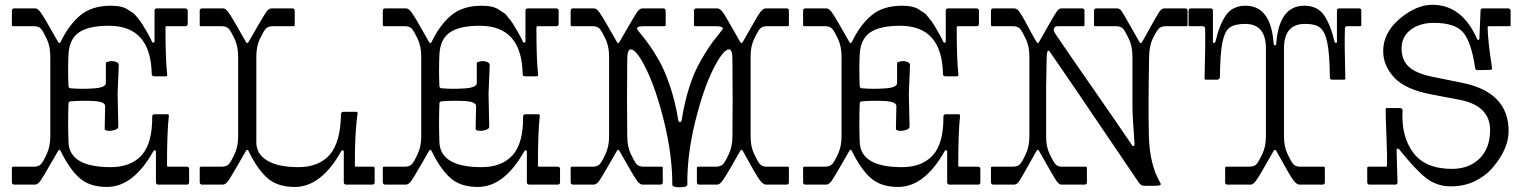

<svg xmlns="http://www.w3.org/2000/svg" viewBox="-20 -774 6373 805"><path d="M616.2 -463.9Q612.3 -666 436.5 -666Q351.1 -666 310.5 -637.7Q270 -609.4 267.1 -544.9Q264.2 -480.5 267.1 -414.1Q267.1 -404.3 276.9 -403.8Q322.3 -399.9 373 -403.3Q423.8 -406.7 423.8 -425.8V-509.8Q423.8 -513.7 437.5 -516.6Q451.2 -519.5 464.8 -515.1Q478.5 -511.2 478 -500L473.1 -381.8L476.1 -242.2Q476.1 -234.4 461.9 -229.5Q448.2 -224.6 433.6 -225.6Q418.9 -227.1 418.9 -233.9L420.9 -329.1Q420.9 -348.1 370.6 -350.6Q320.3 -353 276.9 -349.1Q267.1 -349.1 267.1 -338.9Q264.2 -257.8 267.1 -178.2Q271 -73.2 443.8 -73.2Q528.8 -73.2 574.2 -123.5Q619.1 -173.8 618.2 -285.2Q618.2 -294.9 627.9 -294.9H682.1Q688 -294.9 688 -289.1Q680.2 -220.2 680.2 -80.1Q680.2 -75.2 685.1 -75.2H763.2Q772.9 -75.2 772.9 -64.9V-9.8Q772.9 0 763.2 0H644Q634.3 0 633.8 -9.8V-139.2Q633.8 -143.1 629.9 -144Q626 -145 623 -140.1Q539.1 9.8 428.2 9.8Q354 9.8 311.5 -29.3Q269 -68.4 233.9 -142.1Q229 -149.9 224.1 -142.1Q212.9 -123 186.5 -77.1Q160.2 -31.2 149.4 -15.6Q137.7 0 127 0H40Q30.3 0 29.8 -9.8V-69.8Q29.8 -74.7 35.2 -75.2H122.1Q142.1 -75.2 151.9 -85.9Q161.6 -96.7 176.3 -128.9Q190.9 -160.2 190.9 -202.1V-537.1Q190.9 -579.1 176.3 -610.4Q161.6 -641.6 151.9 -653.3Q142.1 -664.1 122.1 -664.1H35.2Q30.3 -664.1 29.8 -668.9V-729Q29.8 -738.8 40 -738.8H127Q137.7 -739.3 149.4 -723.6Q161.1 -708 187 -662.1Q212.9 -616.2 224.1 -597.2Q229 -589.4 233.9 -597.2Q268.1 -668.9 316.4 -709.5Q364.7 -750 444.8 -750Q495.6 -750 519.5 -731.4Q531.2 -723.1 537.6 -719.7Q543.9 -716.3 553.7 -703.1Q563.5 -689.9 567.4 -686Q573.7 -678.7 594.2 -643.1Q614.3 -607.9 617.2 -599.1Q620.1 -594.2 624 -595.2Q627.9 -596.2 627.9 -600.1V-729Q627.9 -738.8 638.2 -738.8H756.8Q766.6 -738.8 767.1 -729V-673.8Q767.1 -664.1 756.8 -664.1H679.2Q674.3 -664.1 673.8 -659.2Q673.8 -519 681.2 -460Q681.2 -454.1 674.8 -454.1H626Q616.2 -454.1 616.2 -463.9Z M1118.7 -738.8H1205.6Q1215.3 -738.8 1215.8 -729V-668.9Q1215.8 -664.1 1210.4 -664.1H1123.5Q1103.5 -664.1 1093.8 -652.8Q1084 -641.6 1069.3 -610.4Q1054.7 -579.1 1054.7 -537.1V-178.2Q1054.7 -127.9 1100.6 -100.6Q1146.5 -73.2 1231.4 -73.2Q1316.4 -73.2 1362.3 -125Q1407.7 -176.8 1409.7 -294.9Q1409.7 -304.7 1419.4 -305.2H1473.6Q1479.5 -305.2 1479.5 -298.8Q1467.3 -219.7 1467.8 -80.1Q1467.8 -75.2 1472.7 -75.2H1545.4Q1550.3 -75.2 1550.8 -69.8V-9.8Q1550.8 0 1540.5 0H1431.6Q1421.9 0 1421.4 -9.8V-139.2Q1421.4 -143.1 1417.5 -144Q1413.6 -145 1410.6 -140.1Q1326.7 9.8 1215.8 9.8Q1141.6 9.8 1099.1 -29.3Q1056.6 -68.4 1021.5 -142.1Q1016.6 -149.9 1011.7 -142.1Q1000.5 -123 974.1 -77.1Q947.8 -31.2 937 -15.6Q925.3 0 914.6 0H827.6Q817.9 0 817.4 -9.8V-69.8Q817.4 -74.7 822.8 -75.2H909.7Q929.7 -75.2 939.5 -85.9Q949.2 -96.7 963.9 -128.9Q978.5 -160.2 978.5 -202.1V-537.1Q978.5 -579.1 963.9 -610.4Q949.2 -641.6 939.5 -653.3Q929.7 -664.1 909.7 -664.1H822.8Q817.9 -664.1 817.4 -668.9V-729Q817.4 -738.8 827.6 -738.8H914.6Q925.3 -739.3 937 -723.6Q948.7 -708 974.6 -662.1Q1000.5 -616.2 1011.7 -597.2Q1016.6 -589.4 1021.5 -597.2Q1032.7 -616.2 1059.1 -662.1Q1085.4 -708 1096.2 -723.6Q1107.4 -739.3 1118.7 -738.8Z M2171.4 -463.9Q2167.5 -666 1991.7 -666Q1906.2 -666 1865.7 -637.7Q1825.2 -609.4 1822.3 -544.9Q1819.3 -480.5 1822.3 -414.1Q1822.3 -404.3 1832 -403.8Q1877.4 -399.9 1928.2 -403.3Q1979 -406.7 1979 -425.8V-509.8Q1979 -513.7 1992.7 -516.6Q2006.3 -519.5 2020 -515.1Q2033.7 -511.2 2033.2 -500L2028.3 -381.8L2031.2 -242.2Q2031.2 -234.4 2017.1 -229.5Q2003.4 -224.6 1988.8 -225.6Q1974.1 -227.1 1974.1 -233.9L1976.1 -329.1Q1976.1 -348.1 1925.8 -350.6Q1875.5 -353 1832 -349.1Q1822.3 -349.1 1822.3 -338.9Q1819.3 -257.8 1822.3 -178.2Q1826.2 -73.2 1999 -73.2Q2084 -73.2 2129.4 -123.5Q2174.3 -173.8 2173.3 -285.2Q2173.3 -294.9 2183.1 -294.9H2237.3Q2243.2 -294.9 2243.2 -289.1Q2235.4 -220.2 2235.4 -80.1Q2235.4 -75.2 2240.2 -75.2H2318.4Q2328.1 -75.2 2328.1 -64.9V-9.8Q2328.1 0 2318.4 0H2199.2Q2189.5 0 2189 -9.8V-139.2Q2189 -143.1 2185.1 -144Q2181.2 -145 2178.2 -140.1Q2094.2 9.8 1983.4 9.8Q1909.2 9.8 1866.7 -29.3Q1824.2 -68.4 1789.1 -142.1Q1784.2 -149.9 1779.3 -142.1Q1768.1 -123 1741.7 -77.1Q1715.3 -31.2 1704.6 -15.6Q1692.9 0 1682.1 0H1595.2Q1585.4 0 1585 -9.8V-69.8Q1585 -74.7 1590.3 -75.2H1677.2Q1697.3 -75.2 1707 -85.9Q1716.8 -96.7 1731.4 -128.9Q1746.1 -160.2 1746.1 -202.1V-537.1Q1746.1 -579.1 1731.4 -610.4Q1716.8 -641.6 1707 -653.3Q1697.3 -664.1 1677.2 -664.1H1590.3Q1585.4 -664.1 1585 -668.9V-729Q1585 -738.8 1595.2 -738.8H1682.1Q1692.9 -739.3 1704.6 -723.6Q1716.3 -708 1742.2 -662.1Q1768.1 -616.2 1779.3 -597.2Q1784.2 -589.4 1789.1 -597.2Q1823.2 -668.9 1871.6 -709.5Q1919.9 -750 2000 -750Q2050.8 -750 2074.7 -731.4Q2086.4 -723.1 2092.8 -719.7Q2099.1 -716.3 2108.9 -703.1Q2118.7 -689.9 2122.6 -686Q2128.9 -678.7 2149.4 -643.1Q2169.4 -607.9 2172.4 -599.1Q2175.3 -594.2 2179.2 -595.2Q2183.1 -596.2 2183.1 -600.1V-729Q2183.1 -738.8 2193.4 -738.8H2312Q2321.8 -738.8 2322.3 -729V-673.8Q2322.3 -664.1 2312 -664.1H2234.4Q2229.5 -664.1 2229 -659.2Q2229 -519 2236.3 -460Q2236.3 -454.1 2230 -454.1H2181.2Q2171.4 -454.1 2171.4 -463.9Z M3190.9 -738.8H3277.8Q3287.6 -738.8 3287.6 -729V-668.9Q3287.6 -664.1 3282.7 -664.1H3195.8Q3175.8 -664.1 3166 -652.8Q3156.2 -641.6 3141.6 -610.4Q3127 -579.1 3127 -537.1V-202.1Q3127 -160.2 3141.6 -128.9Q3156.2 -97.7 3166 -85.9Q3175.8 -74.7 3195.8 -75.2H3282.7Q3287.6 -75.2 3287.6 -69.8V-9.8Q3287.6 0 3277.8 0H3190.9Q3179.7 0 3164.1 -21Q3148.4 -42 3093.8 -142.1Q3088.9 -149.9 3084 -142.1Q3073.2 -123 3046.9 -77.1Q3020.5 -31.2 3008.8 -15.6Q2997.1 0 2986.8 0H2911.6Q2901.9 0 2901.9 -9.8V-69.8Q2901.9 -74.7 2906.7 -75.2H2981.9Q3002 -75.2 3011.7 -85.9Q3021.5 -96.7 3036.1 -128.9Q3050.8 -160.2 3050.8 -202.1Q3052.7 -364.3 3050.8 -526.9Q3050.8 -566.9 3036.6 -566.9Q3011.7 -566.9 2969.7 -482.9Q2927.7 -398.4 2894 -260.7Q2860.4 -123 2861.8 0Q2861.8 11.2 2830.1 11.2Q2798.3 11.2 2798.8 0Q2798.8 -123 2765.1 -260.7Q2731.4 -398.4 2690.4 -482.4Q2649.4 -566.4 2625 -566.9Q2609.9 -566.9 2609.9 -526.9Q2607.9 -363.8 2609.9 -202.1Q2609.9 -160.2 2624.5 -128.9Q2639.2 -97.7 2648.9 -85.9Q2658.7 -74.7 2678.7 -75.2H2753.9Q2758.8 -75.2 2758.8 -69.8V-9.8Q2758.8 0 2748.5 0H2673.8Q2663.1 0 2651.4 -15.6Q2639.6 -31.2 2613.8 -77.1Q2587.9 -123 2576.7 -142.1Q2571.8 -149.9 2566.9 -142.1Q2555.7 -123 2529.3 -77.1Q2502.9 -31.2 2492.2 -15.6Q2480.5 0 2469.7 0H2382.8Q2373 0 2372.6 -9.8V-69.8Q2372.6 -74.7 2377.9 -75.2H2464.8Q2484.9 -75.2 2494.6 -85.9Q2504.4 -96.7 2519 -128.9Q2533.7 -160.2 2533.7 -202.1V-537.1Q2533.7 -579.1 2519 -610.4Q2504.4 -641.6 2494.6 -653.3Q2484.9 -664.1 2464.8 -664.1H2377.9Q2373 -664.1 2372.6 -668.9V-729Q2372.6 -738.8 2382.8 -738.8H2469.7Q2480.5 -739.3 2492.2 -723.6Q2503.9 -708 2529.8 -662.1Q2555.7 -616.2 2566.9 -597.2Q2571.8 -589.4 2576.7 -597.2Q2587.9 -616.2 2614.3 -662.1Q2640.6 -708 2651.4 -723.6Q2663.1 -739.3 2673.8 -738.8H2760.7Q2770.5 -738.8 2771 -729V-668.9Q2771 -664.1 2765.6 -664.1H2678.7Q2650.9 -664.1 2650.9 -654.8Q2650.4 -650.9 2664.1 -634.8Q2677.7 -618.7 2699.2 -589.4Q2720.7 -560.1 2743.7 -519.5Q2766.6 -479 2789.1 -413.1Q2811.5 -347.2 2823.7 -270Q2826.2 -258.8 2834 -263.2Q2836.9 -265.1 2837.9 -270Q2862.3 -422.9 2918 -519.5Q2952.1 -579.6 2981.4 -615.2Q3010.7 -650.9 3010.7 -654.8Q3010.7 -663.6 2981.9 -664.1H2894.5Q2889.6 -664.1 2889.6 -668.9V-729Q2889.6 -738.8 2899.9 -738.8H2986.8Q2998 -739.3 3009.8 -723.6Q3021.5 -708 3046.9 -662.1Q3072.8 -616.2 3084 -597.2Q3088.9 -589.4 3093.8 -597.2Q3105 -616.2 3130.9 -662.1Q3156.2 -708 3168 -723.6Q3179.7 -739.3 3190.9 -738.8Z M3933.6 -463.9Q3929.7 -666 3753.9 -666Q3668.5 -666 3627.9 -637.7Q3587.4 -609.4 3584.5 -544.9Q3581.5 -480.5 3584.5 -414.1Q3584.5 -404.3 3594.2 -403.8Q3639.6 -399.9 3690.4 -403.3Q3741.2 -406.7 3741.2 -425.8V-509.8Q3741.2 -513.7 3754.9 -516.6Q3768.6 -519.5 3782.2 -515.1Q3795.9 -511.2 3795.4 -500L3790.5 -381.8L3793.5 -242.2Q3793.5 -234.4 3779.3 -229.5Q3765.6 -224.6 3751 -225.6Q3736.3 -227.1 3736.3 -233.9L3738.3 -329.1Q3738.3 -348.1 3688 -350.6Q3637.7 -353 3594.2 -349.1Q3584.5 -349.1 3584.5 -338.9Q3581.5 -257.8 3584.5 -178.2Q3588.4 -73.2 3761.2 -73.2Q3846.2 -73.2 3891.6 -123.5Q3936.5 -173.8 3935.5 -285.2Q3935.5 -294.9 3945.3 -294.9H3999.5Q4005.4 -294.9 4005.4 -289.1Q3997.6 -220.2 3997.6 -80.1Q3997.6 -75.2 4002.4 -75.2H4080.6Q4090.3 -75.2 4090.3 -64.9V-9.8Q4090.3 0 4080.6 0H3961.4Q3951.7 0 3951.2 -9.8V-139.2Q3951.2 -143.1 3947.3 -144Q3943.4 -145 3940.4 -140.1Q3856.4 9.8 3745.6 9.8Q3671.4 9.8 3628.9 -29.3Q3586.4 -68.4 3551.3 -142.1Q3546.4 -149.9 3541.5 -142.1Q3530.3 -123 3503.9 -77.1Q3477.5 -31.2 3466.8 -15.6Q3455.1 0 3444.3 0H3357.4Q3347.7 0 3347.2 -9.8V-69.8Q3347.2 -74.7 3352.5 -75.2H3439.5Q3459.5 -75.2 3469.2 -85.9Q3479 -96.7 3493.7 -128.9Q3508.3 -160.2 3508.3 -202.1V-537.1Q3508.3 -579.1 3493.7 -610.4Q3479 -641.6 3469.2 -653.3Q3459.5 -664.1 3439.5 -664.1H3352.5Q3347.7 -664.1 3347.2 -668.9V-729Q3347.2 -738.8 3357.4 -738.8H3444.3Q3455.1 -739.3 3466.8 -723.6Q3478.5 -708 3504.4 -662.1Q3530.3 -616.2 3541.5 -597.2Q3546.4 -589.4 3551.3 -597.2Q3585.4 -668.9 3633.8 -709.5Q3682.1 -750 3762.2 -750Q3813 -750 3836.9 -731.4Q3848.6 -723.1 3855 -719.7Q3861.3 -716.3 3871.1 -703.1Q3880.9 -689.9 3884.8 -686Q3891.1 -678.7 3911.6 -643.1Q3931.6 -607.9 3934.6 -599.1Q3937.5 -594.2 3941.4 -595.2Q3945.3 -596.2 3945.3 -600.1V-729Q3945.3 -738.8 3955.6 -738.8H4074.2Q4084 -738.8 4084.5 -729V-673.8Q4084.5 -664.1 4074.2 -664.1H3996.6Q3991.7 -664.1 3991.2 -659.2Q3991.2 -519 3998.5 -460Q3998.5 -454.1 3992.2 -454.1H3943.4Q3933.6 -454.1 3933.6 -463.9Z M4861.8 -738.8H4949.2Q4959 -738.8 4959 -729V-668.9Q4959 -664.1 4954.1 -664.1H4867.2Q4847.2 -664.1 4837.4 -652.8Q4827.6 -641.6 4813 -611.8Q4798.8 -582 4797.9 -537.1Q4793.9 -326.2 4796.9 -204.6Q4799.8 -83 4845.2 -6.8Q4849.1 0 4843.3 2.4Q4837.4 4.9 4821.8 4.9H4775.9Q4763.7 4.9 4754.4 -8.8Q4745.1 -22.5 4601.6 -234.4Q4458 -446.8 4380.9 -558.1Q4368.2 -575.2 4368.2 -519L4366.2 -417V-202.1Q4365.7 -160.2 4380.4 -128.9Q4395 -97.7 4404.8 -85.9Q4414.6 -74.7 4435.1 -75.2H4531.7Q4536.6 -75.2 4537.1 -69.8V-9.8Q4537.1 0 4526.9 0H4430.2Q4420.4 0 4410.2 -14.2Q4399.9 -28.3 4335.9 -142.1Q4331.1 -149.9 4326.2 -142.1Q4259.3 -21.5 4250.5 -10.7Q4241.7 0 4231.9 0H4145Q4135.3 0 4134.8 -9.8V-69.8Q4134.8 -74.7 4140.1 -75.2H4227.1Q4247.1 -75.2 4256.8 -85.9Q4266.6 -96.7 4281.2 -128.9Q4295.9 -160.2 4295.9 -202.1V-537.1Q4295.9 -579.1 4281.2 -610.4Q4266.6 -641.6 4256.8 -653.3Q4247.1 -664.1 4227.1 -664.1H4140.1Q4135.3 -664.1 4134.8 -668.9V-729Q4134.8 -738.8 4145 -738.8H4231.9Q4243.7 -739.3 4255.4 -722.7Q4267.1 -706.1 4286.6 -668.9Q4306.2 -631.8 4309.1 -627Q4312 -622.1 4316.9 -613.3Q4321.8 -604.5 4326.7 -597.2Q4331.5 -589.4 4335.9 -597.2Q4353 -627 4377.9 -670.9Q4402.8 -714.8 4411.6 -727.1Q4420.4 -739.3 4430.2 -738.8H4517.1Q4526.9 -738.8 4526.9 -729V-668.9Q4526.9 -664.1 4522 -664.1H4414.1Q4401.9 -664.1 4398.9 -654.3Q4396 -644.5 4403.8 -633.8Q4457 -554.7 4563.5 -401.9Q4669.9 -249 4725.1 -167Q4729 -160.2 4732.9 -161.6Q4736.8 -163.1 4736.8 -170.9Q4728 -288.1 4728 -330.1V-537.1Q4728 -579.1 4713.4 -610.4Q4698.7 -641.6 4689 -653.3Q4679.2 -664.1 4659.2 -664.1H4571.8Q4566.9 -664.1 4566.9 -668.9V-729Q4566.9 -738.8 4577.1 -738.8H4664.1Q4673.8 -738.8 4682.1 -728Q4689.9 -716.8 4715.3 -671.9Q4740.7 -627 4757.8 -597.2Q4762.7 -589.4 4768.1 -597.2Q4835 -718.3 4843.8 -729Q4853 -738.8 4861.8 -738.8Z M5448.7 -750Q5503.4 -750 5530.8 -710.9Q5558.1 -671.9 5575.7 -598.1Q5576.7 -594.2 5581.1 -594.2Q5585.4 -594.2 5585.4 -598.1V-729Q5585.4 -738.8 5595.7 -738.8H5677.7Q5687.5 -738.8 5687.5 -729V-668.9Q5687.5 -664.1 5682.6 -664.1H5628.4Q5618.7 -664.1 5618.7 -653.8Q5616.7 -585 5620.6 -444.8Q5620.6 -439.9 5615.7 -439.9H5565.4Q5555.7 -439.9 5555.7 -450.2Q5554.7 -549.3 5544.9 -595.2Q5535.6 -641.1 5515.1 -657.7Q5494.6 -674.3 5450.7 -673.8Q5363.8 -673.8 5363.3 -570.8V-202.1Q5363.3 -160.2 5377.9 -128.9Q5392.6 -97.7 5402.3 -85.9Q5412.1 -74.7 5432.6 -75.2H5529.3Q5534.2 -75.2 5534.7 -69.8V-9.8Q5534.7 0 5524.4 0H5427.7Q5416.5 0 5401.9 -19.5Q5387.2 -39.1 5330.6 -142.1Q5325.7 -149.9 5320.3 -142.1Q5309.1 -123 5283.2 -77.1Q5257.3 -31.2 5245.6 -15.6Q5233.9 0 5223.6 0H5126.5Q5116.7 0 5116.7 -9.8V-69.8Q5116.7 -74.7 5121.6 -75.2H5218.3Q5238.3 -75.2 5248.5 -85.9Q5258.3 -97.7 5272.9 -128.9Q5287.6 -160.2 5287.6 -202.1V-570.8Q5287.6 -673.8 5200.7 -673.8Q5156.7 -673.8 5135.3 -658.2Q5114.3 -642.1 5105 -595.2Q5095.7 -548.3 5094.7 -450.2Q5095.2 -446.3 5091.3 -443.4Q5087.4 -440.4 5084.5 -439.9H5035.6Q5030.8 -439.9 5030.3 -444.8Q5034.2 -584 5032.7 -653.8Q5032.7 -663.6 5022.5 -664.1H4968.3Q4963.4 -664.1 4963.4 -668.9V-729Q4963.4 -738.8 4973.6 -738.8H5055.7Q5065.4 -738.8 5065.4 -729V-598.1Q5065.4 -594.2 5069.8 -594.2Q5074.2 -594.2 5075.7 -598.1Q5092.8 -671.9 5120.6 -710.9Q5148.4 -750 5202.6 -750Q5309.6 -750 5320.3 -587.9Q5320.8 -584 5325.7 -584Q5330.6 -584 5330.6 -587.9Q5341.8 -750 5448.7 -750Z M5985.4 -753.9Q6110.4 -753.9 6173.3 -609.9Q6176.3 -604.5 6179.2 -606.4Q6182.1 -608.9 6182.6 -610.8L6187.5 -729Q6187.5 -738.8 6197.3 -738.8H6303.2Q6313 -738.8 6313.5 -729V-668.9Q6313.5 -664.1 6308.6 -664.1H6222.2Q6217.3 -664.1 6217.3 -659.2Q6217.3 -608.4 6235.4 -491.2Q6237.3 -481.4 6228.5 -481L6174.3 -480Q6165.5 -480 6164.6 -490.2Q6149.4 -595.2 6115.7 -636.7Q6082 -678.2 5991.2 -678.2Q5930.7 -677.7 5893.6 -648.4Q5856.4 -619.1 5856.4 -571.3Q5856.4 -523.4 5885.7 -495.1Q5915 -466.3 5990.2 -451.2L6110.4 -426.8Q6305.2 -387.7 6305.2 -224.1Q6305.2 -151.4 6241.7 -75.2Q6212.4 -39.1 6166 -15.6Q6119.6 7.8 6061.5 7.3Q6003.4 6.8 5959.5 -27.3Q5915.5 -61.5 5846.2 -147.9Q5843.3 -151.9 5839.4 -150.9Q5835.4 -149.9 5835.4 -145L5839.4 -9.8Q5839.4 0 5829.6 0H5722.2Q5712.4 0 5712.4 -9.8V-69.8Q5712.4 -74.7 5717.3 -75.2H5790.5Q5795.4 -75.2 5795.4 -80.1Q5796.4 -121.1 5793 -200.7Q5789.6 -280.3 5789.6 -315.9Q5789.6 -320.8 5794.4 -320.8H5849.6Q5860.8 -320.8 5860.4 -310.1Q5854.5 -202.1 5905.3 -133.8Q5956.1 -65.4 6070.3 -65.9Q6141.1 -66.9 6184.6 -110.4Q6227.5 -153.8 6227.5 -229Q6227.5 -331.1 6098.1 -356L5982.4 -377.9Q5873 -398.4 5826.2 -448.2Q5779.3 -498 5779.3 -560.1Q5779.3 -636.7 5848.6 -695.3Q5918 -753.9 5985.4 -753.9Z"/></svg>

Font: BrevierViennese-Regular
Style: Regular
Weight: 400
Designer: Johannes Lang & Ellmer Stefan
Foundry: Johannes Lang & Ellmer Stefan
Version: Version 1.001;PS 001.001;hotconv 1.0.70;makeotf.lib2.5.58329